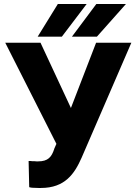

<svg xmlns="http://www.w3.org/2000/svg" viewBox="-20 -923 682 953"><path d="M6 -711 260 -209 249 -184V-183C236 -144 219 -122 169 -122H161C158 -122 154 -123 149 -123H139C136 -123 134 -124 130 -124H122L125 6C131 8 137 9 143 9C151 9 161 10 171 10H183C303 10 350 -61 385 -140L632 -711H457L332 -387L181 -711ZM167 -741H287L410 -903H267ZM337 -741H461L605 -903H458Z"/></svg>

Font: Asimov Pro
Style: Blk
Weight: 900
Designer: Google
Version: Version 2.000980; 2014